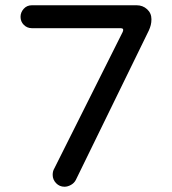

<svg xmlns="http://www.w3.org/2000/svg" viewBox="-20 -732 653 729"><path d="M225 -23Q206 -23 193 -36.5Q180 -50 180 -68Q180 -82 186 -92L446 -611Q452 -625 438 -625H101Q83 -625 70.5 -637.5Q58 -650 58 -668Q58 -685 70 -698.5Q82 -712 101 -712H499Q522 -712 538.5 -697Q555 -682 555 -659Q555 -647 552.5 -637Q550 -627 545 -616L268 -49Q262 -37 249.5 -30Q237 -23 225 -23Z"/></svg>

Font: Huninn
Style: Regular
Weight: 400
Designer: justfont
Foundry: justfont
Version: Version 1.003